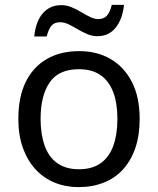

<svg xmlns="http://www.w3.org/2000/svg" viewBox="-20 -755 645 785"><path d="M551 -269Q551 -202 533.5 -150.5Q516 -99 483.5 -63Q451 -27 404.5 -8.5Q358 10 301 10Q248 10 203 -8.5Q158 -27 125 -63Q92 -99 73.5 -150.5Q55 -202 55 -269Q55 -358 85 -419.5Q115 -481 171 -513.5Q227 -546 304 -546Q377 -546 432.5 -513.5Q488 -481 519.5 -419.5Q551 -358 551 -269ZM146 -269Q146 -206 162.5 -159.5Q179 -113 214 -88Q249 -63 303 -63Q357 -63 392 -88Q427 -113 443.5 -159.5Q460 -206 460 -269Q460 -333 443 -378Q426 -423 391.5 -447.5Q357 -472 302 -472Q220 -472 183 -418Q146 -364 146 -269ZM120 -606Q123 -636 131.5 -659.5Q140 -683 154 -699.5Q168 -716 187 -725Q206 -734 230 -734Q252 -734 272.5 -725.5Q293 -717 312 -705.5Q331 -694 348.5 -685.5Q366 -677 382 -677Q405 -677 417.5 -691.5Q430 -706 437 -735H487Q481 -677 453 -642Q425 -607 378 -607Q357 -607 337 -615.5Q317 -624 297.5 -635.5Q278 -647 260.5 -655.5Q243 -664 226 -664Q202 -664 190 -649.5Q178 -635 171 -606Z"/></svg>

Font: Noto Sans Hebrew
Style: Regular
Weight: 400
Designer: Monotype Design Team
Foundry: Monotype Imaging Inc.
Version: Version 2.003;January 10, 2023;FontCreator 14.0.0.2877 64-bi